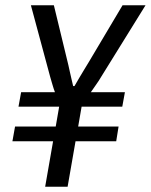

<svg xmlns="http://www.w3.org/2000/svg" viewBox="-20 -707 571 727"><path d="M151 0 181 -172H27L37 -228H191L204 -303H50L60 -358H188Q183 -371 178 -388.5Q173 -406 170 -416L97 -687H184L239 -460Q241 -449 244.5 -435Q248 -421 251 -406.5Q254 -392 257 -381H262Q270 -395 280 -412Q290 -429 299.5 -444.5Q309 -460 315 -470L444 -687H531L363 -416Q355 -402 343.5 -386Q332 -370 324 -358H453L443 -303H289L276 -228H429L420 -172H266L236 0Z"/></svg>

Font: Archivo ExtraCondensed
Style: Italic
Weight: 400
Width: 2
Italic angle: -10°
Designer: Hector Gatti
Foundry: Omnibus-Type
Version: Version 2.001